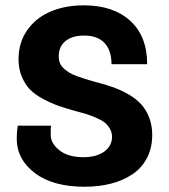

<svg xmlns="http://www.w3.org/2000/svg" viewBox="-20 -691 636 723"><path d="M298.8 12.2Q178.7 12.2 110.8 -39.6Q43 -91.3 43 -168.9Q43 -194.8 46.9 -217.8H171.9Q170.9 -210 170.9 -183.1Q170.9 -151.4 203.6 -125.2Q236.3 -99.1 293.9 -99.1Q344.2 -99.1 373 -120.6Q401.9 -142.1 401.9 -175.8Q401.9 -192.9 393.3 -207Q384.8 -221.2 373.5 -230Q362.3 -238.8 341.8 -247.6Q321.3 -256.3 308.1 -260.5Q294.9 -264.6 271 -271Q230 -282.2 202.4 -291.7Q174.8 -301.3 143.3 -317.9Q111.8 -334.5 93.3 -353.5Q74.7 -372.6 62.3 -401.9Q49.8 -431.2 49.8 -467.8Q49.8 -529.8 81.8 -576.4Q113.8 -623 169.2 -647Q224.6 -670.9 295.9 -670.9Q406.2 -670.9 470.2 -612.8Q534.2 -554.7 534.2 -449.2H399.9Q399.9 -501.5 373.5 -529.3Q347.2 -557.1 296.9 -557.1Q252.4 -557.1 226.8 -536.6Q201.2 -516.1 201.2 -479Q201.2 -464.8 205.6 -453.6Q210 -442.4 220.5 -433.1Q231 -423.8 241 -417.5Q251 -411.1 269.5 -404.3Q288.1 -397.5 301 -393.6Q314 -389.6 337.9 -382.8Q377 -373 407.2 -362.1Q437.5 -351.1 465.8 -334.5Q494.1 -317.9 512.7 -297.1Q531.2 -276.4 542.2 -247.3Q553.2 -218.3 553.2 -183.1Q553.2 -133.8 533.4 -95.9Q513.7 -58.1 478.5 -34.7Q443.4 -11.2 397.9 0.5Q352.5 12.2 298.8 12.2Z"/></svg>

Font: Human Sans
Style: Bold
Weight: 700
Designer: Tim Radville
Foundry: Continuum
Version: Version 1.000;FEAKit 1.0